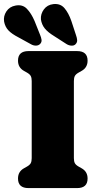

<svg xmlns="http://www.w3.org/2000/svg" viewBox="-67 -961 492 981"><path d="M310.5 -153Q310.5 -136.5 315.5 -127.2Q320.5 -118 334.5 -110L349.5 -101.5Q380.5 -84.5 380.5 -49Q380.5 0 327 0H78.5Q25 0 25 -49Q25 -84.5 56 -101.5L71 -110Q85 -118 90 -127.2Q95 -136.5 95 -153V-547Q95 -563.5 90 -572.8Q85 -582 71 -590L56 -598.5Q25 -615.5 25 -651Q25 -700 78.5 -700H327Q380.5 -700 380.5 -651Q380.5 -615.5 349.5 -598.5L334.5 -590Q320.5 -582 315.5 -572.8Q310.5 -563.5 310.5 -547ZM297.5 -854 321.5 -781Q326.5 -767 327.2 -755.8Q328 -744.5 319 -735Q311 -727 298 -727.8Q285 -728.5 273.5 -735.5L210.5 -776Q177 -796.5 161.5 -816Q146 -835.5 142 -862Q140 -889.5 157.2 -913Q174.5 -936.5 205.5 -940Q241.5 -944 262.5 -919.2Q283.5 -894.5 297.5 -854ZM109.5 -854 138 -782.5Q143.5 -769.5 145.2 -758Q147 -746.5 138.5 -737Q130.5 -728.5 117.8 -728Q105 -727.5 93 -734L27.5 -770Q-7.5 -788 -24.2 -806Q-41 -824 -46 -850.5Q-50.5 -878 -34.5 -902.5Q-18.5 -927 12 -932.5Q47.5 -939.5 70 -916.5Q92.5 -893.5 109.5 -854Z"/></svg>

Font: Fraunces 144pt SuperSoft Black
Style: Regular
Weight: 900
Version: Version 1.000;[b76b70a41]